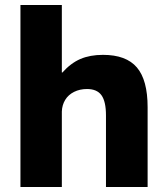

<svg xmlns="http://www.w3.org/2000/svg" viewBox="-20 -750 661 770"><path d="M62 0V-730H228V-459H230Q264 -497 302.5 -513.5Q341 -530 393 -530Q486 -530 529 -479.5Q572 -429 572 -320V0H405V-287Q405 -343 387 -368Q369 -393 329 -393Q300 -393 277 -381.5Q254 -370 241.5 -349.5Q229 -329 228 -303V0Z"/></svg>

Font: M PLUS 1 ExtraBold
Style: Regular
Weight: 800
Designer: Coji Morishita
Foundry: UNDERFOREST DESIGN
Version: Version 1.001